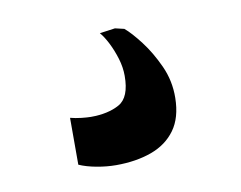

<svg xmlns="http://www.w3.org/2000/svg" viewBox="-42 -59 446 355"><g transform="rotate(-10 181.0 119.0)"><path d="M151 243Q133.5 243 114.5 239.5Q95.5 236 82 230V142Q91.5 144.5 102.8 145.8Q114 147 120.5 147Q153 147 174 135.2Q195 123.5 195 83Q195 67 190 50.5Q185 34 177.8 19.8Q170.5 5.5 163.5 -2.5L192.5 -6.5L209.5 -2.5Q221.5 7.5 238 29Q254.5 50.5 267.5 79Q280.5 107.5 280 139.5Q279.5 176.5 263 199.2Q246.5 222 217.5 232.5Q188.5 243 151 243Z"/></g></svg>

Font: Merriweather 96pt ExtraBold
Style: Regular
Weight: 800
Version: Version 2.100